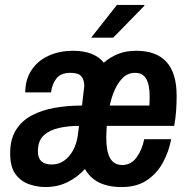

<svg xmlns="http://www.w3.org/2000/svg" viewBox="-20 -743 769 775"><path d="M163 12Q133 12 100 1.5Q67 -9 44 -38Q21 -67 21 -124Q21 -181 44.5 -218.5Q68 -256 109 -277.5Q150 -299 202 -308Q254 -317 311 -317L318 -377Q319 -382 319.5 -387.5Q320 -393 320 -398Q320 -420 308.5 -434.5Q297 -449 265 -449Q225 -449 207.5 -426Q190 -403 186 -370H82Q82 -421 106.5 -459Q131 -497 175 -517.5Q219 -538 276 -538Q319 -538 350 -525.5Q381 -513 399 -490Q424 -512 456 -525Q488 -538 530 -538Q611 -538 652 -493Q693 -448 693 -356Q693 -328 691 -297Q689 -266 683 -235H411Q410 -219 409.5 -206Q409 -193 409 -187Q409 -132 424.5 -104.5Q440 -77 474 -77Q509 -77 531.5 -108Q554 -139 562 -181H671Q661 -129 636.5 -85Q612 -41 571.5 -14.5Q531 12 471 12Q363 12 323 -61Q293 -28 253 -8Q213 12 163 12ZM189 -79Q216 -79 238 -94Q260 -109 274.5 -135.5Q289 -162 294 -196L299 -235Q256 -235 218 -226.5Q180 -218 156.5 -196.5Q133 -175 133 -132Q133 -105 147 -92Q161 -79 189 -79ZM423 -317H583Q584 -335 584 -342.5Q584 -350 584 -355Q584 -401 570 -425Q556 -449 526 -449Q497 -449 477 -430Q457 -411 443.5 -381Q430 -351 423 -317ZM348 -591 452 -723H562L563 -720L437 -591Z"/></svg>

Font: Archivo Narrow SemiBold
Style: Italic
Weight: 600
Italic angle: -8°
Designer: Hector Gatti
Foundry: Omnibus-Type
Version: Version 3.002